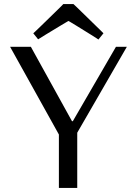

<svg xmlns="http://www.w3.org/2000/svg" viewBox="-20 -932 679 952"><path d="M30 -700H133L337 -331H341L555 -700H609L363 -274V0H272V-265ZM319 -828 282 -806Q244 -783 206 -760L169 -737L145 -767Q145 -766 182.5 -802.5Q220 -839 257.5 -875.5Q295 -912 294 -912H344Q343 -913 359 -898Q375 -883 396.5 -861.5Q418 -840 440.5 -818.5Q463 -797 478 -782L493 -767L468 -736Q469 -736 431.5 -759.5Q394 -783 356.5 -806Q319 -829 319 -828Z"/></svg>

Font: Tenor Sans
Style: Regular
Weight: 400
Designer: Denis Masharov
Foundry: Denis Masharov
Version: Version 1.1